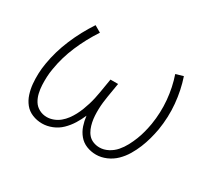

<svg xmlns="http://www.w3.org/2000/svg" viewBox="-108 -719 1015 919"><g transform="rotate(30 400.0 -260.0)"><path d="M200 8Q171 8 145.5 -2.5Q120 -13 103.5 -33.5Q87 -54 78.5 -80.5Q70 -107 67.5 -134.5Q65 -162 66 -190.5Q67 -219 72 -248Q84 -321 114 -392Q144 -463 187 -528L223 -507Q182 -445 153.5 -378Q125 -311 114 -242Q110 -220 109 -197Q108 -174 109 -152Q110 -130 115 -108.5Q120 -87 131 -69Q142 -51 161.5 -40.5Q181 -30 204 -30Q222 -30 240.5 -37Q259 -44 274 -56.5Q289 -69 300.5 -84.5Q312 -100 321 -117Q330 -134 337 -152Q344 -170 349.5 -188Q355 -206 359 -224Q363 -242 366 -260L379 -338H421L408 -260Q405 -242 403 -224Q401 -206 400.5 -188Q400 -170 401 -152Q402 -134 405.5 -117Q409 -100 415.5 -84Q422 -68 433 -55.5Q444 -43 460.5 -36.5Q477 -30 495 -30Q519 -30 542 -42Q565 -54 581.5 -73Q598 -92 610 -114.5Q622 -137 631 -160Q640 -183 646 -206.5Q652 -230 656 -253Q667 -321 661 -388Q655 -455 634 -516L675 -528Q697 -463 703.5 -391.5Q710 -320 698 -247Q693 -219 685.5 -191.5Q678 -164 667 -137Q656 -110 640.5 -84Q625 -58 603.5 -37Q582 -16 554 -4Q526 8 498 8Q470 8 445 -2Q420 -12 403 -32.5Q386 -53 377.5 -78.5Q369 -104 366 -131Q355 -105 339.5 -80Q324 -55 303 -34.5Q282 -14 254.5 -3Q227 8 200 8Z"/></g></svg>

Font: Iosevka Aile XLt Obl
Style: Regular
Weight: 200
Italic angle: -9°
Designer: Belleve Invis
Foundry: Belleve Invis
Version: Version 31.1.0; ttfautohint (v1.8.4)